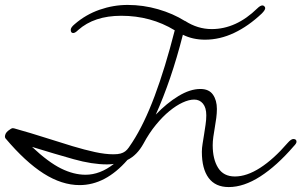

<svg xmlns="http://www.w3.org/2000/svg" viewBox="-20 -739 1223 779"><path d="M297 -617Q285 -605 277 -605Q267 -605 267 -618Q267 -628 283 -641Q328 -680 384 -699.5Q440 -719 498 -719Q561 -719 621.5 -701.5Q682 -684 730 -654H731Q782 -621 839 -621Q938 -621 1024 -705Q1036 -717 1045 -717Q1049 -717 1052.5 -713.5Q1056 -710 1056 -706Q1056 -698 1042 -684Q988 -633 930 -605.5Q872 -578 812 -578Q762 -578 722 -598Q698 -504 670.5 -423.5Q643 -343 612 -274Q656 -320 703.5 -349Q751 -378 793 -378Q828 -378 844 -355Q860 -332 860 -297Q860 -280 857.5 -260.5Q855 -241 851.5 -221.5Q848 -202 845.5 -183.5Q843 -165 843 -150Q843 -93 865 -58Q887 -23 933 -23Q981 -23 1035.5 -58Q1090 -93 1147 -159Q1161 -175 1170 -175Q1183 -175 1183 -164Q1183 -157 1172 -146Q1103 -66 1036 -23Q969 20 908 20Q854 20 826.5 -17Q799 -54 799 -123Q799 -138 802 -156Q805 -174 808 -193.5Q811 -213 814 -233Q817 -253 817 -271Q817 -302 803.5 -318.5Q790 -335 768 -335Q747 -335 721 -323Q695 -311 667.5 -288.5Q640 -266 612.5 -232.5Q585 -199 562 -156Q536 -109 497 -90Q408 12 303 12Q231 12 157 -35Q83 -82 2 -178Q0 -182 0 -184Q0 -198 13 -208.5Q26 -219 32 -219Q34 -219 35 -218.5Q36 -218 38 -218Q106 -199 165 -180Q224 -161 274 -146Q324 -131 365.5 -122Q407 -113 440 -113Q458 -113 469 -116Q480 -119 488 -125Q496 -131 502.5 -140.5Q509 -150 517 -162Q565 -236 607.5 -349.5Q650 -463 689 -616Q592 -675 472 -675Q362 -675 297 -617ZM442 -74Q435 -73 428 -72.5Q421 -72 414 -72Q354 -72 279 -93Q204 -114 110 -143Q176 -81 227.5 -55.5Q279 -30 327 -30Q386 -30 442 -74Z"/></svg>

Font: Discipuli Britannica
Style: Regular
Weight: 400
Designer: Peter Wiegel
Foundry: Peter Wiegel
Version: Version 0.001 2009